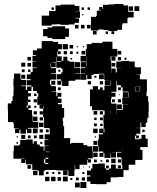

<svg xmlns="http://www.w3.org/2000/svg" viewBox="-20 -914 782 958"><path d="M106 -101H86V-121H102V-123H85V-122H47V-160H49V-188H75V-192H81V-216H109V-218H143V-197H148V-209H164V-193H152H178V-183H198V-162H202V-185H222V-187H202V-215H222V-218H203V-244H228V-272H227V-275H200V-304H199V-330H195V-372H177V-390H191V-391H166V-431H171V-449H164V-460H145V-481H137V-460H120V-449H134V-433H120V-417H119V-388H133V-374H122V-365H140V-338H143V-306H171V-276H141V-304V-276H119V-272H137V-250H115V-268H110V-247H82V-268H77V-250H55V-272H73V-274H49V-300H45V-305H20V-335V-364H19V-398H37V-410H43V-434H47V-460H48V-482H47V-520H50V-547H82V-520H85V-515H110V-487H85V-484H109V-465H115V-482H136V-488H113V-514H133V-519H114V-543H133V-554H143V-574H163V-577H142V-605H160V-607H142V-635H160V-639H144V-663H165V-672H188V-709H244V-705H270V-694H289V-668H270V-658H283V-644H269V-657H266V-633H288V-611H326V-606H351V-577H352V-575H380V-547H356V-545H380V-517H356V-511H327V-510H322V-485H290V-510H286V-491H266V-511H285V-518H263V-544H285V-552H292V-571H286V-576H261V-605H238V-603H258V-579H235V-574H259V-548H235V-545H260V-517H233V-514H230V-491H236V-484H259V-458H237V-456H261V-434H266V-451H286V-431H269V-422H287V-400H269V-394H289V-375H300V-327H293V-310H295V-285H300V-237H299V-225H330V-197H332H336V-201H396V-190H415V-184H439V-158H442V-185H469V-218H486H473V-244H494V-250H475V-272H497V-301H496V-341H502V-361H496V-364H473H439V-384H429V-414V-468H443V-484H469V-468H479V-478H493V-464H483H501V-486H531H561V-456H536V-451H556V-431H536V-421H534V-401H536V-397H562V-365H589V-368H593V-394H619V-395H590V-427H619V-428H621V-454H619V-457H592V-478H583V-489H564V-509H561V-486H531V-511H529V-488H503V-514H526V-515H500V-543H498V-546H472V-545H447V-540H437V-520H415V-540H411V-516H381V-546H405V-548H383V-574H405V-578H383V-604H409V-582H411V-606H435H411V-633H410V-607H382V-635H408V-669H413V-694H437V-700H475V-699H491V-706H541V-670H565V-632H532V-610H535V-572H557V-553H563V-574H583V-575H560V-607H587V-610H625V-607H652V-581H656V-578H683V-544H660V-543H678V-519H684V-518H713V-488V-454H711V-434H719V-407H722V-355H721V-326H715V-302H681V-276H660V-275H680V-247H660V-238H673V-224H659V-237H654V-219H675V-222H686V-241H706V-222H717V-180H680V-166H691V-116H655V-92H625H622V-65H596V-31H568V-29H532V-5H512V5H460V4H431V-9H414V-33H431V-39H414V-63H434V-73H441V-96H469V-98H503V-74H509V-88H523V-74H509V-67H524V-73H534V-93H558V-73H568V-71H590V-92H587V-121H586V-129H564V-153H586V-156H562V-155H537V-154H559V-128H533V-150H531V-126H501V-150H496V-131H476V-151H495V-158H473V-184H486H470V-157H443V-124H420V-119H434V-103H418V-117H415V-92H377V-70H355V-90H353V-64H351V-36H321V-63H288V-64H259V-66H231H205V-62H198V-39H174V-62H167V-40H145V-62H167V-66H141V-93H138V-94H109V-117H106ZM319 -668H293V-694H319ZM345 -672H327V-690H345ZM399 -678H393V-684H399ZM369 -678H363V-684H369ZM405 -642H387V-660H405ZM585 -642H567V-660H585ZM314 -643H298V-659H314ZM343 -644H329V-658H343ZM371 -646H361V-656H371ZM264 -609V-631H262V-606H286V-609ZM316 -611H296V-631H316ZM556 -611H536V-631H556ZM135 -612H117V-630H135ZM584 -613H568V-629H584ZM611 -616H601V-626H611ZM340 -617H332V-625H340ZM379 -578H353V-604H379ZM106 -581H86V-601H106ZM555 -582H537V-600H555ZM135 -582H117V-600H135ZM234 -580V-599H232V-580ZM535 -551V-572H534V-551ZM320 -552V-571V-552ZM103 -554H89V-568H103ZM132 -555H120V-567H132ZM281 -556H271V-566H281ZM498 -519H474V-543H498ZM106 -521H86V-541H106ZM461 -526H451V-536H461ZM256 -491H236V-511H256ZM494 -493H478V-509H494ZM434 -493H418V-509H434ZM677 -460H655V-480H653V-459H679V-483H657V-482H677ZM283 -464H269V-478H283ZM583 -464H569V-478H583ZM619 -428H593V-454H619ZM162 -435H150V-447H162ZM578 -439H574V-443H578ZM164 -403H148V-419H164ZM584 -403H568V-419H584ZM553 -404H539V-418H553ZM132 -405H120V-417H132ZM588 -369H564V-393H588ZM113 -377H119V-388H113ZM161 -376H151V-386H161ZM197 -372V-386H195V-372ZM562 -345V-365H561V-345ZM531 -345V-361H530V-345ZM465 -342H447V-360H465ZM164 -343H148V-359H164ZM194 -343H178V-359H194ZM494 -343H478V-359H494ZM659 -337H671H659ZM167 -310H145V-332H167ZM194 -313H178V-329H194ZM493 -314H479V-328H493ZM462 -315H450V-327H462ZM197 -280H175V-302H197ZM707 -280H685V-302H707ZM463 -284H449V-298H463ZM492 -285H480V-297H492ZM168 -249H144V-273H168ZM467 -250H445V-272H467ZM501 -253V-272H497V-253ZM194 -253H178V-269H194ZM223 -254H209V-268H223ZM702 -255H690V-267H702ZM196 -221H176V-241H196ZM106 -221H86V-241H106ZM133 -224H119V-238H133ZM163 -224H149V-238H163ZM69 -228H63V-234H69ZM459 -228H453V-234H459ZM466 -191H446V-211H466ZM191 -196H181V-206H191ZM70 -197H62V-205H70ZM230 -160V-177V-160ZM592 -161V-172H591V-161ZM207 -155H227V-157H207ZM467 -130H445V-152H467ZM207 -121H221V-127H207ZM557 -100H535V-122H557ZM205 -100V-96H221V-101H206V-120H200V-100ZM584 -103H568V-119H584ZM463 -104H449V-118H463ZM523 -104H509V-118H523ZM490 -107H482V-115H490ZM135 -72H117V-90H135ZM584 -73H568V-89H584ZM429 -78H423V-84H429ZM398 -79H394V-83H398ZM317 -40H295V-62H317ZM222 -45H210V-57H222ZM282 -45H270V-57H282ZM251 -46H241V-56H251ZM401 -46H391V-56H401ZM318 -9H294V-33H318ZM257 -10H235V-32H257ZM227 -10H205V-32H227ZM285 -12H267V-30H285ZM404 -13H388V-29H404ZM373 -14H359V-28H373ZM341 -16H331V-26H341ZM411 24H381V-6H411ZM378 21H354V-3H378ZM472 -762H434V-792V-830H459V-835H463V-861H484V-863H475V-879H491V-870H494V-890H522V-892H550V-894H596V-887H619V-858H620V-855H647V-827H620V-824H593H616V-798H592V-792H589V-765H565V-759H521V-764H496V-767H472ZM238 -786H188V-836H225V-859H257V-887H283V-891H323H353V-884H376V-858H357V-857H379V-825H357V-822H374V-800H352V-792H324V-790H282V-793H262V-792H238ZM675 -859H651V-883H675ZM644 -860H622V-882H644ZM429 -865H417V-877H429ZM249 -865H237V-877H249ZM399 -865H387V-877H399ZM396 -838H390V-844H396ZM372 -772H354V-790H372ZM402 -772H384V-790H402ZM432 -772H414V-790H432ZM305 -719H241V-725H217V-733H195V-769H217V-777H241V-783H305V-772H324V-730H305ZM462 -742H444V-760H462ZM550 -744H536V-758H550ZM519 -745H507V-757H519Z"/></svg>

Font: Rubik Storm
Style: Regular
Weight: 400
Designer: Hubert and Fischer, NaN
Foundry: Hubert and Fischer, NaN
Version: Version 2.201